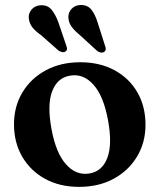

<svg xmlns="http://www.w3.org/2000/svg" viewBox="-20 -735 638 768"><path d="M301.5 -486Q379 -486 437.8 -454.2Q496.5 -422.5 529.2 -366.2Q562 -310 562 -235.5Q562 -165 528.2 -108.8Q494.5 -52.5 434.8 -20Q375 12.5 296.5 12.5Q219 12.5 160.5 -19.5Q102 -51.5 69 -108Q36 -164.5 36 -238Q36 -309.5 69.8 -365.5Q103.5 -421.5 163.2 -453.8Q223 -486 301.5 -486ZM337 -41Q388.5 -49 409.2 -103.2Q430 -157.5 412 -254.5Q394.5 -350.5 354 -396Q313.5 -441.5 261 -432.5Q209.5 -424.5 188.8 -370.2Q168 -316 186 -219Q203.5 -123 244 -77.8Q284.5 -32.5 337 -41ZM370.5 -645 400 -552.5Q403 -544.5 403 -538.2Q403 -532 397 -528Q391.5 -523.5 383.8 -524.8Q376 -526 369.5 -530.5L298 -596Q277 -613 265.5 -629.5Q254 -646 253.5 -666.5Q253 -685.5 267 -700.2Q281 -715 304 -715Q331 -715 346 -695.8Q361 -676.5 370.5 -645ZM213 -647 244.5 -554.5Q247.5 -547 248 -540.8Q248.5 -534.5 243 -530Q238 -525.5 230.2 -526.5Q222.5 -527.5 215.5 -531.5L143.5 -595Q120.5 -611 108.5 -627Q96.5 -643 95 -664Q94 -682.5 107.2 -697.8Q120.5 -713 144 -714Q170.5 -715 186 -696.5Q201.5 -678 213 -647Z"/></svg>

Font: Fraunces 9pt SemiBold
Style: Regular
Weight: 600
Version: Version 1.000;[b76b70a41]